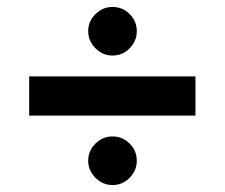

<svg xmlns="http://www.w3.org/2000/svg" viewBox="-20 -572 647 553"><path d="M64 -352H543V-239H64ZM234 -109Q234 -138 255 -158.5Q276 -179 304 -179Q333 -179 353.5 -158.5Q374 -138 374 -109Q374 -81 353.5 -60Q333 -39 304 -39Q276 -39 255 -60Q234 -81 234 -109ZM234 -482Q234 -511 255 -531.5Q276 -552 304 -552Q333 -552 353.5 -531.5Q374 -511 374 -482Q374 -454 353.5 -433Q333 -412 304 -412Q276 -412 255 -433Q234 -454 234 -482Z"/></svg>

Font: Uncut Sans Variable
Style: Regular
Weight: 400
Designer: Kasper Nordkvist
Foundry: UNCUT.wtf
Version: Version 1.304;Glyphs 3.2 (3246)